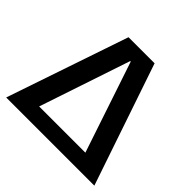

<svg xmlns="http://www.w3.org/2000/svg" viewBox="-174 -870 1041 1041"><g transform="rotate(45 346.0 -350.0)"><path d="M246 -700H446L684 0H554L348 -615H344L138 0H8ZM137 -92H554V0H137Z"/></g></svg>

Font: Pathway Extreme 12pt SemiBold
Style: Regular
Weight: 600
Version: Version 1.001;gftools[0.9.26]